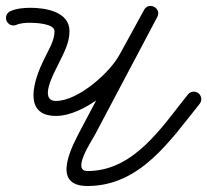

<svg xmlns="http://www.w3.org/2000/svg" viewBox="-39 -597 692 641"><path d="M16.2 -514.2C16.2 -514.2 16.2 -514.2 16.2 -514.2C29.2 -520 47.9 -521 62 -521C78 -521 143 -518.6 143 -493C143 -461.7 124.7 -433.3 111.5 -405.8C111.5 -405.8 111.5 -405.9 111.6 -406C111.6 -406.1 111.6 -406.2 111.6 -406.2C110 -402.8 108.3 -399.5 106.6 -396.2C106.6 -396.2 106.6 -396.1 106.6 -396.1C106.6 -396 106.5 -396 106.5 -396C76.3 -334.1 32.9 -210 148 -210C241.2 -210 364.5 -314.3 406.2 -394.5C406.2 -394.5 406.1 -394.4 406.1 -394.2C406 -394.1 405.9 -394 405.9 -394C432.6 -442.7 459.3 -491.3 485.9 -540C493.9 -554.5 486.7 -567.7 475.7 -573.7C464.6 -579.6 449.6 -578.3 441.9 -563.7C372.6 -432.7 303.2 -301.7 233.9 -170.7C233.9 -170.7 233.9 -170.7 233.9 -170.7C233.9 -170.7 233.9 -170.7 233.9 -170.7C204 -114 126.7 24 253 24C429.2 24 528.9 -127.9 627.5 -250.3C636.1 -261.1 634.4 -276.8 623.7 -285.5C612.9 -294.1 597.2 -292.4 588.5 -281.7C588.5 -281.7 588.5 -281.7 588.5 -281.7C501.2 -173.2 409 -26 253 -26C199.3 -26 266.3 -125 278.1 -147.3C278.1 -147.3 278.1 -147.3 278.1 -147.3C278.1 -147.3 278.1 -147.3 278.1 -147.3C347.4 -278.3 416.8 -409.3 486.1 -540.3C493.8 -554.9 486.8 -568.1 475.9 -574C464.9 -579.9 450 -578.5 442.1 -564C415.4 -515.3 388.7 -466.7 362.1 -418C362.1 -418 362 -417.9 361.9 -417.8C361.9 -417.6 361.8 -417.5 361.8 -417.5C329.1 -354.6 221.7 -260 148 -260C90.8 -260 139.7 -350 151.5 -374C151.5 -374 151.4 -374 151.4 -373.9C151.4 -373.9 151.4 -373.8 151.4 -373.8C153 -377.2 154.7 -380.5 156.4 -383.8C156.4 -383.8 156.4 -383.9 156.4 -384C156.5 -384.1 156.5 -384.2 156.5 -384.2C173.4 -419.2 193 -452.7 193 -493C193 -558.6 112 -571 62 -571C40.7 -571 15.6 -568.6 -4.2 -559.8C-16.8 -554.2 -22.5 -539.5 -16.8 -526.8C-11.2 -514.2 3.5 -508.5 16.2 -514.2Z"/></svg>

Font: FRB American Cursive Guidelines Semibold
Style: Italic
Weight: 600
Italic angle: -25°
Version: Version 2.0;Modular Font Editor K font №1